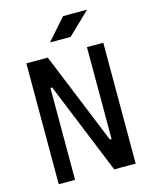

<svg xmlns="http://www.w3.org/2000/svg" viewBox="-130 -979 846 1064"><g transform="rotate(-15 293.0 -447.0)"><path d="M390.6 0 175.8 -527.3H130.9V-693.4H195.3L410.2 -166H434.6V0ZM72.3 0V-693.4H166V0ZM419.9 0V-693.4H513.7V0ZM229 -771.5 336.4 -893.6H474.1L347.2 -771.5Z"/></g></svg>

Font: Cascadia Code PL
Style: Regular
Weight: 400
Monospace: yes
Designer: Aaron Bell
Foundry: Saja Typeworks
Version: Version 2102.003